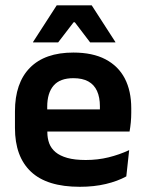

<svg xmlns="http://www.w3.org/2000/svg" viewBox="-20 -706 559 738"><path d="M286.5 12Q160.5 12 99 -46Q37.5 -104 37.5 -214V-278Q37.5 -387 95 -445.5Q152.5 -504 262 -504Q336 -504 385.5 -478Q435 -452 459.8 -404.2Q484.5 -356.5 484.5 -290V-272.5Q484.5 -254.5 482.8 -235.8Q481 -217 478 -200.5H362Q363.5 -228 363.8 -252.8Q364 -277.5 364 -297.5Q364 -332 353 -356.2Q342 -380.5 319.5 -393Q297 -405.5 262 -405.5Q210.5 -405.5 186 -377Q161.5 -348.5 161.5 -296V-250.5L162 -236V-197.5Q162 -174.5 169.2 -155Q176.5 -135.5 193.5 -121.2Q210.5 -107 238.8 -99Q267 -91 309.5 -91Q355.5 -91 397.2 -101.2Q439 -111.5 476.5 -129L465.5 -28Q432 -9.5 386.8 1.2Q341.5 12 286.5 12ZM105.5 -200.5V-285.5H452V-200.5ZM198 -685.5H332.5L423.5 -544.5V-543H326.5L267.5 -620.5H263L203.5 -543H107V-544.5Z"/></svg>

Font: Anek Gujarati Medium SemiBold
Style: Regular
Weight: 600
Version: Version 1.003